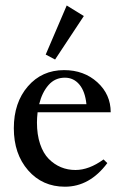

<svg xmlns="http://www.w3.org/2000/svg" viewBox="-20 -687 458 718"><path d="M186 -464.4 150.9 -482.9 229.5 -666.5 293.5 -627ZM222.7 11.2Q138.7 11.2 85.2 -50Q31.7 -111.3 31.7 -207.5Q31.7 -303.2 84.2 -364Q136.7 -424.8 219.7 -424.8Q293.9 -424.8 344 -379.4Q394 -334 394 -267.1H120.6Q118.2 -245.1 118.2 -229Q118.2 -183.6 129.9 -148.7Q141.6 -113.8 162.1 -93Q182.6 -72.3 207.8 -61.8Q232.9 -51.3 262.2 -51.3Q313 -51.3 367.2 -90.8L381.3 -77.1Q315.4 11.2 222.7 11.2ZM222.7 -396.5Q185.5 -396.5 161.4 -368.9Q137.2 -341.3 126.5 -297.4H303.2Q298.3 -345.2 276.9 -370.8Q255.4 -396.5 222.7 -396.5Z"/></svg>

Font: Elstob 18pt Medium
Style: Regular
Weight: 500
Designer: Peter S. Baker
Version: Version 1.015